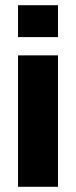

<svg xmlns="http://www.w3.org/2000/svg" viewBox="-20 -715 291 735"><path d="M49 0V-503H202V0ZM49 -573V-695H202V-573Z"/></svg>

Font: Cairo Play ExtraBold
Style: Regular
Weight: 800
Version: Version 3.119